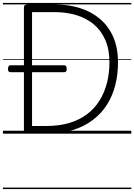

<svg xmlns="http://www.w3.org/2000/svg" viewBox="-20 -905 909 1300"><path d="M169 0Q142 0 142 -19V-856Q142 -866 149 -870.5Q156 -875 170 -875H350Q444 -875 522.5 -850Q601 -825 658.5 -775.5Q716 -726 747.5 -653Q779 -580 779 -483Q779 -403 761 -330.5Q743 -258 705 -197.5Q667 -137 609 -93Q551 -49 473 -24.5Q395 0 295 0ZM197 -52H294Q382 -52 451 -73Q520 -94 571 -133Q622 -172 655 -226Q688 -280 704.5 -345Q721 -410 721 -483Q721 -571 692.5 -635.5Q664 -700 613.5 -741.5Q563 -783 495.5 -803Q428 -823 350 -823H197ZM53 -416Q42 -416 38 -422Q34 -428 34 -438Q34 -449 38 -456Q42 -463 53 -463H413Q424 -463 428 -456Q432 -449 432 -438Q432 -428 428 -422Q424 -416 413 -416ZM0 365H869V375H0ZM0 -20H869V0H0ZM0 -505H869V-500H0ZM0 -885H869V-875H0Z"/></svg>

Font: Playwrite AT Guides
Style: Regular
Weight: 400
Designer: Veronika Burian, José Scaglione
Foundry: TypeTogether
Version: Version 1.003